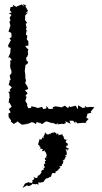

<svg xmlns="http://www.w3.org/2000/svg" viewBox="-20 -609 509 954"><path d="M244 50C238 49 231 54 229 60C233 46 225 59 231 51C223 63 212 62 204 48C200 64 205 52 197 68C195 68 195 66 198 80C191 68 185 77 190 84C189 77 174 93 174 79C172 86 181 100 175 89C168 109 167 114 178 112C175 104 171 111 181 126C177 117 189 115 175 136C177 121 195 138 199 130C182 137 190 150 203 137C202 152 204 144 205 144C211 156 210 151 212 166C205 173 210 169 213 181C205 166 197 179 209 190C215 175 215 178 208 191C201 191 203 191 203 197C203 197 210 210 195 204C207 212 190 208 204 222C189 229 205 227 188 224C202 221 199 244 188 234C193 235 176 250 190 249C186 246 175 260 183 253C171 268 165 265 170 261C168 262 165 279 164 274C171 261 167 287 146 269C154 289 151 277 143 286C146 287 133 282 146 297C135 292 140 286 140 301C122 293 123 307 125 295L104 303L92 325L115 311L119 316C125 315 138 313 141 303C153 312 151 299 158 309C158 302 165 306 173 309C164 297 180 294 175 296C172 300 185 299 190 295C188 300 200 293 200 290C200 280 207 290 201 286C205 281 211 277 213 276C218 281 228 267 230 269C222 270 232 272 228 271C239 270 233 253 242 251C255 248 250 257 250 253C264 249 248 240 263 242C254 243 274 238 264 235C268 240 267 235 281 223C280 220 284 232 274 215C285 221 290 212 288 215C291 211 280 211 287 210C299 197 290 204 296 187C288 196 292 195 292 188C307 178 300 186 304 178C298 177 300 182 311 165C297 171 307 166 305 159C302 170 311 152 314 165C308 158 316 144 306 139C308 154 311 148 306 132C319 135 320 142 309 137C324 132 321 133 322 129C306 124 307 123 311 114C323 119 310 103 321 108C314 103 313 103 306 97C310 90 310 80 317 87C298 84 301 84 297 76C298 66 291 70 302 75C296 71 287 63 291 56C293 58 283 60 269 63C276 52 262 51 263 63C261 51 259 52 246 47C260 44 242 56 245 48ZM106 -107 112 -128 106 -132 117 -146 104 -161 117 -165 120 -169 115 -182 105 -196 109 -208V-212L106 -219V-234L103 -257H105L103 -258L107 -287L116 -291L120 -302L112 -307L109 -328L113 -322L120 -340L118 -353L121 -364L114 -369L105 -381L121 -382V-404L110 -417L112 -409L116 -432L109 -436L112 -458L121 -450L109 -463L112 -471L108 -491L115 -495L104 -510L105 -516V-532L120 -548L106 -542L119 -555L106 -578L107 -579L112 -580L95 -589L98 -577L89 -587L63 -577L62 -574L43 -586L47 -577L32 -573L31 -567L29 -558L38 -547L24 -543L37 -535L28 -521L32 -508L26 -499L28 -497L32 -480H31L23 -454H20L36 -445L37 -436V-424L27 -419L34 -409L20 -383L23 -374L33 -371L32 -360L31 -347V-346L21 -323L29 -324L39 -310L30 -308L32 -296L30 -284L33 -261L34 -269L37 -254V-246L28 -233L33 -212L24 -206H29L23 -188L39 -175L28 -163L32 -155L20 -152L26 -147L28 -124L25 -118L24 -105L23 -96L27 -99L38 -79L24 -67L33 -51L21 -44L22 -46L23 -27L35 -11L34 -6H33L48 7L63 -2L66 -6L88 10H95L110 8L118 0L112 9L138 -2L146 0L158 7L163 -3L180 4L173 -3L189 8L194 4L207 -5H215L241 4L239 0L259 9L268 1L265 9L290 6L295 8L308 2L303 -7L331 6L325 -9H344L353 3L356 -6L364 4L392 1L399 2L411 1L405 -2L420 -18L409 -24L415 -44L434 -49L431 -53L433 -57L449 -76L431 -78L412 -76L401 -84L405 -76L391 -72L384 -77L368 -86L367 -66L356 -84L329 -77L323 -82L319 -71L302 -84L287 -76V-71L286 -76L260 -80L257 -81L241 -76L245 -69L223 -67L211 -83L210 -70L195 -67L189 -78L167 -72L164 -74L151 -78L135 -81V-73L121 -71L116 -81L114 -86L116 -91C113 -96 109 -102 106 -107Z"/></svg>

Font: Charger Distortion
Style: 1
Weight: 400
Designer: Jasper
Foundry: Cannot Into Space Fonts
Version: Version 0.98